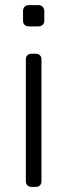

<svg xmlns="http://www.w3.org/2000/svg" viewBox="-20 -730 263 750"><path d="M92 -627Q82 -627 76 -633Q70 -639 70 -649V-687Q70 -697 76 -703.5Q82 -710 92 -710H130Q140 -710 146.5 -703.5Q153 -697 153 -687V-649Q153 -639 146.5 -633Q140 -627 130 -627ZM103 0Q93 0 87 -6Q81 -12 81 -22V-498Q81 -508 87 -514Q93 -520 103 -520H120Q130 -520 136 -514Q142 -508 142 -498V-22Q142 -12 136 -6Q130 0 120 0Z"/></svg>

Font: Rubik AZ
Style: Regular
Weight: 300
Designer: Hubert and Fischer
Foundry: Hubert & Fischer
Version: Version 2.000